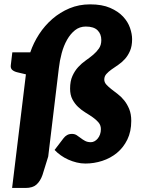

<svg xmlns="http://www.w3.org/2000/svg" viewBox="-20 -762 674 904"><path d="M122.5 -515.5Q137.5 -560 164 -600.8Q190.5 -641.5 226.5 -672.8Q262.5 -704 307.2 -722.8Q352 -741.5 404 -741.5Q460.5 -741.5 498.5 -725Q536.5 -708.5 559.5 -683.8Q582.5 -659 592.2 -630.5Q602 -602 602 -577.5Q602 -545 592.2 -522.5Q582.5 -500 568 -484Q553.5 -468 536.5 -456.5Q519.5 -445 505 -434.8Q490.5 -424.5 480.8 -413.5Q471 -402.5 471 -387.5Q471 -374.5 480.5 -364Q490 -353.5 504 -342.5Q518 -331.5 534.5 -319Q551 -306.5 565 -289Q579 -271.5 588.5 -248.2Q598 -225 598 -193Q598 -142.5 579.5 -104.8Q561 -67 530.5 -42Q500 -17 461.2 -4.5Q422.5 8 382 8Q361.5 8 341 3Q320.5 -2 301.5 -10.5Q282.5 -19 266 -30.8Q249.5 -42.5 237 -56L279 -111Q286 -120.5 295.8 -126Q305.5 -131.5 319 -131.5Q331.5 -131.5 341 -125.5Q350.5 -119.5 360 -112Q369.5 -104.5 380.8 -98.5Q392 -92.5 408 -92.5Q416.5 -92.5 425 -97Q433.5 -101.5 440.2 -109.8Q447 -118 451 -129.2Q455 -140.5 455 -154Q455 -172 444.2 -185Q433.5 -198 417.5 -209.2Q401.5 -220.5 382.5 -232Q363.5 -243.5 347.5 -258.8Q331.5 -274 320.8 -294.5Q310 -315 310 -344.5Q310 -380 321 -404.2Q332 -428.5 348.2 -446.2Q364.5 -464 383.5 -477.2Q402.5 -490.5 418.8 -504.2Q435 -518 446 -534Q457 -550 457 -573.5Q457 -602 439.2 -619.5Q421.5 -637 384 -637Q355 -637 333.2 -619.8Q311.5 -602.5 295.8 -574.8Q280 -547 270.5 -511.8Q261 -476.5 257 -440.5L207 -25L180 62Q170 90.5 152 106.8Q134 123 100 123H37L102 -412L64 -421Q47.5 -424.5 38 -432.5Q28.5 -440.5 31 -456.5L38 -515.5Z"/></svg>

Font: Lato ExtraBold
Style: Italic
Weight: 800
Italic angle: -7°
Designer: Lukasz Dziedzic with Adam Twardoch and Botio Nikoltchev
Foundry: tyPoland Lukasz Dziedzic
Version: Version 2.015; 2015-08-06; http://www.latofonts.com/